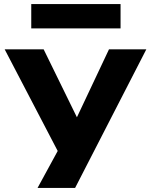

<svg xmlns="http://www.w3.org/2000/svg" viewBox="-20 -746 747 946"><path d="M165 180 292 -53V51L3 -503H195L361 -164H357L517 -503H701L350 180ZM134 -606V-726H574V-606Z"/></svg>

Font: Nunito Sans 7pt Expanded ExtraBold
Style: Regular
Weight: 800
Width: 7
Designer: Vernon Adams
Foundry: Vernon Adams
Version: Version 3.101;gftools[0.9.27]